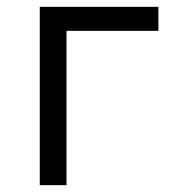

<svg xmlns="http://www.w3.org/2000/svg" viewBox="-20 -540 540 560"><path d="M96 0V-520H442V-450H174V0Z"/></svg>

Font: Huly
Style: Regular
Weight: 400
Designer: Belleve Invis
Foundry: Belleve Invis
Version: Version 33.2.5; ttfautohint (v1.8.4)